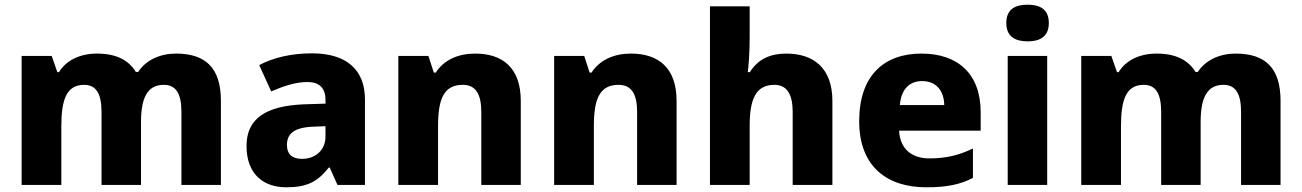

<svg xmlns="http://www.w3.org/2000/svg" viewBox="-20 -787 5539 817"><path d="M729 -559C663 -559 602 -533 568 -481H558C527 -532 473 -559 393 -559C321 -559 262 -531 231 -480H224L200 -549H72V0H241V-250C241 -363 263 -426 338 -426C388 -426 412 -390 412 -311V0H580V-267C580 -369 606 -426 677 -426C727 -426 752 -391 752 -311V0H920V-358C920 -499 854 -559 729 -559Z M1308 -560C1220 -560 1143 -542 1083 -510L1134 -398C1187 -421 1239 -438 1288 -438C1336 -438 1365 -415 1365 -362V-346L1271 -343C1112 -336 1029 -283 1029 -166C1029 -46 1101 10 1198 10C1289 10 1332 -15 1379 -74H1383L1416 0H1533V-364C1533 -493 1451 -560 1308 -560ZM1314 -248 1365 -250V-206C1365 -147 1321 -111 1265 -111C1227 -111 1201 -128 1201 -170C1201 -217 1230 -245 1314 -248Z M2002 -559C1929 -559 1869 -532 1834 -478H1826L1803 -549H1675V0H1844V-250C1844 -363 1867 -426 1949 -426C2004 -426 2028 -387 2028 -311V0H2196V-358C2196 -499 2118 -559 2002 -559Z M2665 -559C2592 -559 2532 -532 2497 -478H2489L2466 -549H2338V0H2507V-250C2507 -363 2530 -426 2612 -426C2667 -426 2691 -387 2691 -311V0H2859V-358C2859 -499 2781 -559 2665 -559Z M3170 -627V-760H3001V0H3170V-251C3170 -363 3195 -426 3275 -426C3328 -426 3353 -387 3353 -311V0H3522V-358C3522 -499 3440 -559 3326 -559C3260 -559 3206 -537 3171 -480H3162C3165 -504 3170 -560 3170 -627Z M3901 -559C3742 -559 3636 -466 3636 -271C3636 -78 3755 10 3921 10C4010 10 4066 -2 4120 -30V-155C4059 -126 4005 -113 3935 -113C3854 -113 3809 -159 3806 -231H4153V-309C4153 -473 4056 -559 3901 -559ZM3904 -442C3966 -442 3997 -398 3998 -340H3809C3815 -410 3852 -442 3904 -442Z M4353 -767C4303 -767 4262 -750 4262 -689C4262 -629 4303 -611 4353 -611C4402 -611 4443 -629 4443 -689C4443 -750 4402 -767 4353 -767ZM4436 -549H4268V0H4436Z M5238 -559C5172 -559 5111 -533 5077 -481H5067C5036 -532 4982 -559 4902 -559C4830 -559 4771 -531 4740 -480H4733L4709 -549H4581V0H4750V-250C4750 -363 4772 -426 4847 -426C4897 -426 4921 -390 4921 -311V0H5089V-267C5089 -369 5115 -426 5186 -426C5236 -426 5261 -391 5261 -311V0H5429V-358C5429 -499 5363 -559 5238 -559Z"/></svg>

Font: Noto Sans Arabic UI XBd
Style: Regular
Weight: 800
Designer: Monotype Design Team, Nadine Chahine and Nizar Qandah
Foundry: Monotype Imaging Inc.
Version: Version 2.010